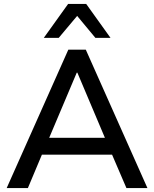

<svg xmlns="http://www.w3.org/2000/svg" viewBox="-20 -958 785 978"><path d="M14 0 328 -705H417L731 0H624L538 -200L585 -170H159L206 -200L122 0ZM371 -588 220 -231 195 -256H549L525 -231L374 -588ZM203 -765 327 -938H419L543 -765H466L373 -877L279 -765Z"/></svg>

Font: Nunito Sans 11pt SemiBold
Style: Regular
Weight: 600
Version: Version 3.101;gftools[0.9.27]